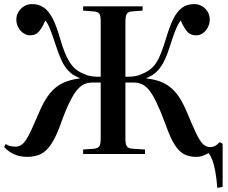

<svg xmlns="http://www.w3.org/2000/svg" viewBox="-25 -754 1114 940"><path d="M1039 166Q1035 118 1029 85Q1023 52 1015 30.5Q1007 9 996 -5Q986 2 970 8Q954 14 934 14Q903 14 877.5 1.5Q852 -11 830 -45.5Q808 -80 786 -144Q761 -211 741 -252.5Q721 -294 703 -315Q685 -336 667 -343Q649 -350 629 -350H589V-75Q589 -48 596 -37.5Q603 -27 624 -26L685 -22V0H382V-22L437 -26Q456 -29 462 -39Q468 -49 468 -78V-350H428Q408 -350 390 -343Q372 -336 354 -315.5Q336 -295 315.5 -253.5Q295 -212 271 -144Q248 -81 224.5 -46.5Q201 -12 173 1Q145 14 108 14Q73 14 45.5 2Q18 -10 -5 -34L3 -49Q13 -42 25 -39Q37 -36 50 -36Q65 -36 77 -43Q89 -50 101.5 -68Q114 -86 129 -119Q144 -152 167 -205Q191 -262 218.5 -296Q246 -330 281.5 -347Q317 -364 365 -370V-372Q331 -385 310 -407.5Q289 -430 275.5 -460Q262 -490 251 -524Q238 -564 229 -588.5Q220 -613 213 -628Q206 -643 197 -654Q185 -624 168 -602.5Q151 -581 123 -581Q105 -581 89 -592Q73 -603 64 -621Q55 -639 55 -658Q55 -679 65.5 -696Q76 -713 93 -723.5Q110 -734 132 -734Q165 -734 189.5 -717Q214 -700 233 -663Q252 -626 269 -566Q279 -531 290 -502.5Q301 -474 314.5 -452Q328 -430 346 -415Q364 -400 389 -391Q401 -385 413 -382.5Q425 -380 438.5 -379Q452 -378 468 -378V-651Q468 -677 461.5 -686.5Q455 -696 435 -698L382 -702V-723H673V-702L619 -698Q601 -696 595 -685Q589 -674 589 -647V-378Q605 -378 618 -379Q631 -380 643.5 -382.5Q656 -385 667 -391Q692 -400 710 -414Q728 -428 741 -448.5Q754 -469 765 -498Q776 -527 788 -566Q804 -621 822 -658.5Q840 -696 865 -715Q890 -734 926 -734Q947 -734 964.5 -723.5Q982 -713 992 -696Q1002 -679 1002 -658Q1002 -639 993 -621Q984 -603 969 -592Q954 -581 935 -581Q906 -581 889 -602.5Q872 -624 860 -654Q851 -643 843.5 -627.5Q836 -612 827 -587.5Q818 -563 805 -522Q795 -490 781.5 -460.5Q768 -431 747 -408Q726 -385 692 -372V-370Q740 -365 775.5 -348Q811 -331 838.5 -297Q866 -263 890 -205Q918 -137 936 -100Q954 -63 969 -48.5Q984 -34 1004 -34Q1017 -34 1028.5 -40Q1040 -46 1050 -58L1065 -50V161Z"/></svg>

Font: Literata 60pt Medium
Style: Regular
Weight: 500
Designer: Latin by Veronika Burian and Jose Scaglione. Greek by Irene Vlachou. Cyrillic by Vera Evstafieva.
Foundry: TypeTogether
Version: Version 3.103;gftools[0.9.29]